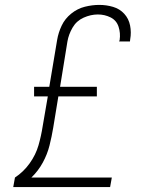

<svg xmlns="http://www.w3.org/2000/svg" viewBox="-20 -763 616 783"><path d="M34 0H429L436 -39H108Q136 -66 154.5 -100Q173 -134 182 -170Q191 -206 197 -242L218 -370H375V-409H225L255 -594Q260 -623 276 -650.5Q292 -678 321 -691Q350 -704 379 -704Q407 -704 431 -692Q455 -680 463.5 -654Q472 -628 468 -600Q467 -597 466 -594H510L511 -603Q516 -631 510.5 -659Q505 -687 486.5 -707Q468 -727 441 -735Q414 -743 385 -743Q356 -743 326 -735.5Q296 -728 270.5 -707.5Q245 -687 231.5 -658.5Q218 -630 213 -600L181 -409H119V-370H175L154 -248Q148 -209 137 -170.5Q126 -132 101 -97Q76 -62 41 -39Z"/></svg>

Font: Iosevka Sparkle XLtObl
Style: Regular
Weight: 200
Italic angle: -9°
Designer: Belleve Invis
Foundry: Belleve Invis
Version: Version 4.5.0; ttfautohint (v1.8.3)